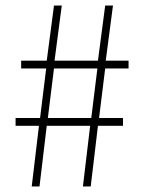

<svg xmlns="http://www.w3.org/2000/svg" viewBox="-20 -670 512 690"><path d="M94 0H122L148 -218H304L278 0H306L332 -218H422V-246H336L358 -424H442V-452H360L386 -650H358L332 -452H176L202 -650H174L148 -452H56V-424H146L124 -246H36V-218H120L94 0ZM152 -246 174 -424H330L308 -246H152Z"/></svg>

Font: Assistant ExtraLight
Style: Regular
Weight: 275
Designer: Hebrew By Ben Nathan, Latin by Paul Hunt
Version: Version 2.001;PS 002.001;hotconv 1.0.88;makeotf.lib2.5.64775